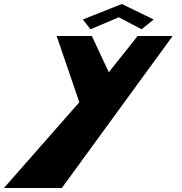

<svg xmlns="http://www.w3.org/2000/svg" viewBox="-103 -597 917 965"><path d="M313.4 -499 351.9 -450 494 -510 608.9 -450 669.4 -499 509.3 -577ZM588.7 -416 443.8 -234 358.7 -416H181.7L295.7 -83L-83.3 348H207.7L764.7 -416Z"/></svg>

Font: Hussar Milosc
Style: Obl
Weight: 700
Foundry: Cannot Into Space Fonts
Version: Version 1.02